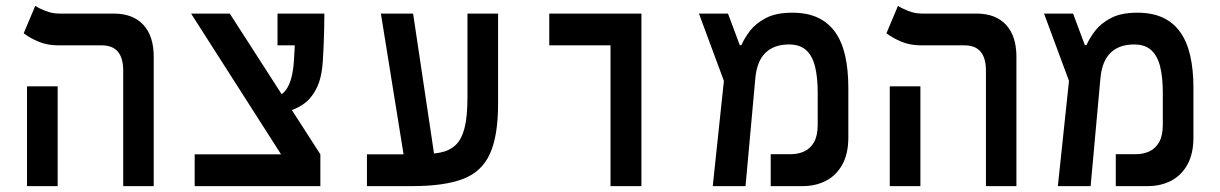

<svg xmlns="http://www.w3.org/2000/svg" viewBox="-20 -632 4142 652"><path d="M398.4 0V-392.1Q398.4 -478 325.7 -478H178.2Q140.6 -478 111.1 -490.5Q81.5 -502.9 60.5 -519L99.6 -611.8Q110.8 -604.5 133.8 -595.2Q156.7 -585.9 181.2 -585.9H366.2Q431.2 -585.9 466.6 -547.9Q502 -509.8 502 -439.5V0ZM71.8 0V-338.9H175.8V0Z M1003.4 0 628.9 -585.9H760.3L1067.9 -107.9V0ZM641.1 0V-107.9H1067.9V0ZM871.1 -244.6 877.4 -296.4Q929.2 -296.4 951.4 -327.1Q973.6 -357.9 978 -424.3Q981 -463.4 981.7 -505.4Q982.4 -547.4 982.4 -585.9H1081.5Q1081.5 -560.1 1080.8 -530.5Q1080.1 -501 1078.9 -473.4Q1077.6 -445.8 1076.2 -425.3Q1072.8 -366.7 1054.4 -331.1Q1036.1 -295.4 1007.8 -276.6Q979.5 -257.8 944.1 -251.2Q908.7 -244.6 871.1 -244.6ZM922.4 -478V-585.9H1077.1L1052.7 -478Z M1226.1 0V-107.9H1402.8Q1444.3 -107.9 1475.3 -114Q1506.3 -120.1 1526.9 -139.2Q1547.4 -158.2 1557.4 -196.8Q1567.4 -235.4 1567.4 -300.8V-585.9H1671.4V-279.8Q1671.4 -170.9 1643.8 -109.9Q1616.2 -48.8 1552.5 -24.4Q1488.8 0 1380.4 0Q1341.3 0 1303 0Q1264.6 0 1226.1 0ZM1361.8 -37.6 1273.4 -585.9H1382.8L1464.8 -37.6Z M2053.2 0V-585.9H2158.2V0ZM1845.2 -478V-585.9H2157.7V-478Z M2400.4 0 2448.2 -451.7 2491.7 -478.5H2497.6Q2507.8 -502.4 2527.3 -527.8Q2546.9 -553.2 2581.3 -571Q2615.7 -588.9 2670.4 -588.9Q2720.7 -588.9 2756.6 -572.3Q2792.5 -555.7 2815.7 -523.4Q2838.9 -491.2 2849.9 -443.4Q2860.8 -395.5 2860.8 -333V-165Q2860.8 -110.4 2840.6 -73.5Q2820.3 -36.6 2785.2 -18.3Q2750 0 2706.1 0H2597.2V-108.4H2665.5Q2690.9 -108.4 2711.7 -118.2Q2732.4 -127.9 2744.6 -149.9Q2756.8 -171.9 2756.8 -208.5V-317.4Q2756.8 -369.1 2747.8 -405.8Q2738.8 -442.4 2717.5 -461.7Q2696.3 -481 2659.2 -481Q2608.9 -481 2579.6 -452.9Q2550.3 -424.8 2544.9 -365.7L2511.7 0ZM2445.8 -336.9 2353.5 -585.9H2452.1L2493.7 -474.6Z M3328.1 0V-392.1Q3328.1 -478 3255.4 -478H3107.9Q3070.3 -478 3040.8 -490.5Q3011.2 -502.9 2990.2 -519L3029.3 -611.8Q3040.5 -604.5 3063.5 -595.2Q3086.4 -585.9 3110.8 -585.9H3295.9Q3360.8 -585.9 3396.2 -547.9Q3431.6 -509.8 3431.6 -439.5V0ZM3001.5 0V-338.9H3105.5V0Z M3572.3 0 3620.1 -451.7 3663.6 -478.5H3669.4Q3679.7 -502.4 3699.2 -527.8Q3718.8 -553.2 3753.2 -571Q3787.6 -588.9 3842.3 -588.9Q3892.6 -588.9 3928.5 -572.3Q3964.4 -555.7 3987.5 -523.4Q4010.7 -491.2 4021.7 -443.4Q4032.7 -395.5 4032.7 -333V-165Q4032.7 -110.4 4012.5 -73.5Q3992.2 -36.6 3957 -18.3Q3921.9 0 3877.9 0H3769V-108.4H3837.4Q3862.8 -108.4 3883.5 -118.2Q3904.3 -127.9 3916.5 -149.9Q3928.7 -171.9 3928.7 -208.5V-317.4Q3928.7 -369.1 3919.7 -405.8Q3910.6 -442.4 3889.4 -461.7Q3868.2 -481 3831.1 -481Q3780.8 -481 3751.5 -452.9Q3722.2 -424.8 3716.8 -365.7L3683.6 0ZM3617.7 -336.9 3525.4 -585.9H3624L3665.5 -474.6Z"/></svg>

Font: Cascadia Code Medium
Style: Regular
Weight: 500
Monospace: yes
Designer: Aaron Bell
Foundry: Saja Typeworks
Version: Version 2407.024